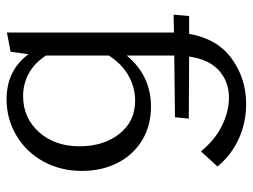

<svg xmlns="http://www.w3.org/2000/svg" viewBox="-110 -350 750 569"><g transform="rotate(-90 264.5 -66.0)"><path d="M55 204 100 155Q133 196 175.5 217Q218 238 259 238Q306 238 339 209Q372 180 381 120L197 119L201 78L384 76V74V-65Q324 7 233 7Q176 7 132.5 -19.5Q89 -46 65.5 -92.5Q42 -139 42 -198Q42 -261 70 -312Q98 -363 147 -392Q196 -421 254 -421Q340 -421 388 -356L395 -409L452 -420V72V75L505 74L501 120H448Q434 203 375 246Q316 289 240 289Q186 289 138 267.5Q90 246 55 204ZM250 -40Q288 -40 323 -59Q358 -78 384 -118V-304Q363 -337 332 -354.5Q301 -372 264 -372Q199 -372 157 -325Q115 -278 115 -205Q115 -133 152 -86.5Q189 -40 250 -40Z"/></g></svg>

Font: QiushuiShotai Bright
Style: Regular
Weight: 400
Designer: Christian Thalmann (Catharsis Fonts)
Version: Version 1.250;